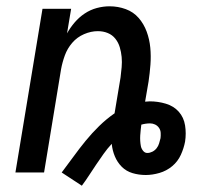

<svg xmlns="http://www.w3.org/2000/svg" viewBox="-20 -548 640 610"><path d="M240 42 176 0Q195 -25 213.5 -50.5Q232 -76 252 -100.5Q272 -125 295 -147.5Q318 -170 344 -188L363 -302Q365 -318 366.5 -334.5Q368 -351 366.5 -367Q365 -383 360.5 -398Q356 -413 346.5 -425Q337 -437 322.5 -443Q308 -449 291 -449Q269 -449 247 -439.5Q225 -430 209.5 -412Q194 -394 186 -372Q178 -350 174 -328L120 0H29L115 -520H206L193 -442Q203 -460 217 -476.5Q231 -493 249 -505Q267 -517 287.5 -522.5Q308 -528 328 -528Q355 -528 379.5 -519Q404 -510 420.5 -491Q437 -472 446 -447.5Q455 -423 457.5 -396.5Q460 -370 458 -343Q456 -316 452 -289L441 -225Q445 -225 448.5 -225.5Q452 -226 456 -226Q482 -226 507 -218.5Q532 -211 548 -193Q564 -175 568 -149.5Q572 -124 568 -98Q564 -77 554.5 -56Q545 -35 527 -20Q509 -5 486.5 1.5Q464 8 443 8Q421 8 401 2Q381 -4 367 -18Q353 -32 345 -51Q337 -70 335 -91Q321 -76 309 -59Q297 -42 285.5 -25Q274 -8 263 9Q252 26 240 42ZM448 -62Q456 -62 464 -66Q472 -70 477.5 -77Q483 -84 485.5 -92.5Q488 -101 490 -109Q491 -117 490.5 -126Q490 -135 485 -142Q480 -149 472.5 -152.5Q465 -156 457 -156Q450 -156 443 -155Q436 -154 429 -152Q428 -144 427 -135Q426 -126 425.5 -117.5Q425 -109 425.5 -100.5Q426 -92 427.5 -84Q429 -76 434.5 -69Q440 -62 448 -62Z"/></svg>

Font: Iosevka Md Ex Obl
Style: Regular
Weight: 500
Width: 7
Italic angle: -9°
Monospace: yes
Designer: Belleve Invis
Foundry: Belleve Invis
Version: Version 32.5.0; ttfautohint (v1.8.4)